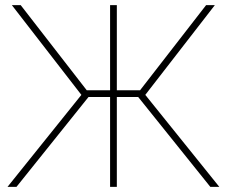

<svg xmlns="http://www.w3.org/2000/svg" viewBox="-20 -731 892 751"><path d="M520.5 -351.6H437V0H410.6V-351.6H326.2L44.4 0H9.3L298.3 -359.9L26.4 -710.9H61L319.3 -377.9H410.6V-710.9H437V-377.9H527.8L786.1 -710.9H820.3L548.3 -359.9L837.9 0H802.7Z"/></svg>

Font: Roboto Thin
Style: Regular
Weight: 250
Designer: Google
Version: Version 2.134; 2016